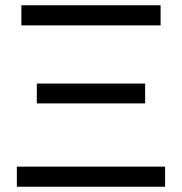

<svg xmlns="http://www.w3.org/2000/svg" viewBox="-20 -708 690 728"><path d="M588.9 -688V-611.8H61V-688ZM530.3 -391.1V-315.9H119.6V-391.1ZM606 -76.2V0H43.9V-76.2Z"/></svg>

Font: Arimo Nerd Font
Style: Regular
Weight: 400
Designer: Steve Matteson
Foundry: Monotype Imaging Inc.
Version: Version 1.33;Nerd Fonts 3.2.1